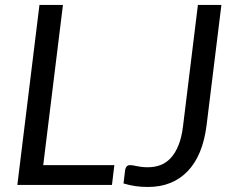

<svg xmlns="http://www.w3.org/2000/svg" viewBox="-20 -736 930 764"><path d="M435 -79 425.5 0H49L137 -716.5H230.5L152 -79ZM802 -237.5Q794.5 -178 775.8 -132.2Q757 -86.5 727.2 -55.2Q697.5 -24 657.8 -8Q618 8 568.5 8Q541.5 8 518.2 4.5Q495 1 471.5 -6L478 -60.5Q479.5 -68 484 -73.5Q488.5 -79 498.5 -79Q504 -79 510.2 -77.8Q516.5 -76.5 524.8 -74.8Q533 -73 543.8 -71.8Q554.5 -70.5 569 -70.5Q595 -70.5 618 -79Q641 -87.5 659.2 -107Q677.5 -126.5 690.2 -158Q703 -189.5 708.5 -235.5L767.5 -716.5H861Z"/></svg>

Font: Lato 2
Style: Italic
Weight: 400
Italic angle: -7°
Designer: Lukasz Dziedzic with Adam Twardoch and Botio Nikoltchev
Foundry: tyPoland Lukasz Dziedzic
Version: Version 2.015; 2015-08-06; http://www.latofonts.com/